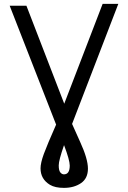

<svg xmlns="http://www.w3.org/2000/svg" viewBox="-20 -708 646 969"><path d="M343.8 -82.5Q366.7 -30.8 384.3 7.8Q423.8 93.8 423.8 143.1Q423.8 192.4 388.7 216.3Q353.5 240.2 302.7 240.2Q257.8 240.2 231.9 224.6Q184.6 195.8 184.6 141.6Q184.6 114.3 201.4 68.4Q218.3 22.5 263.2 -79.1L28.8 -679.2H113.3L304.2 -184.6L498 -688.5H577.1ZM303.2 24.4Q276.4 101.1 276.4 126.7Q276.4 152.3 284.4 162.1Q292.5 171.9 302.7 171.9Q332 171.9 332 127.4Q332 100.6 303.2 24.4Z"/></svg>

Font: Molengo
Style: Regular
Weight: 400
Designer: moyogo
Foundry: moyogo
Version: Version 0.11; ttfautohint (v0.8) -G 32 -r 16 -x